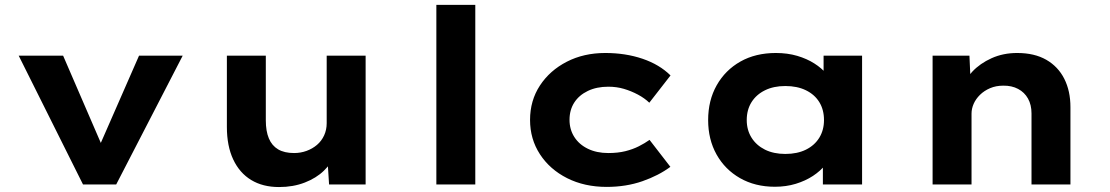

<svg xmlns="http://www.w3.org/2000/svg" viewBox="-20 -760 4572 791"><path d="M322 0 57 -530.7H240L416.9 -121.4L371.8 -117.5L552.8 -530.7H732.7L458.7 0Z M1129.6 10.6Q1062.7 10.6 1014.9 -18.4Q967.1 -47.3 940.9 -102.9Q914.7 -158.4 914.7 -237.3V-530.7H1075.1V-264Q1075.1 -219.8 1087.6 -189.9Q1100.1 -160 1125.8 -144.7Q1151.6 -129.5 1191.6 -129.5Q1218.6 -129.5 1243 -138.4Q1267.4 -147.3 1286 -163.2Q1304.6 -179 1315.3 -202.1Q1325.9 -225.2 1325.9 -252.6V-530.7H1486.3V0H1335.7L1328.8 -108.9L1358.3 -120.9Q1345.8 -87.3 1314.4 -56.8Q1283 -26.3 1235.5 -7.9Q1188 10.6 1129.6 10.6Z M1777.7 0V-740H1938.1V0Z M2479.4 10Q2387.9 10 2316.5 -26Q2245.1 -62 2204.4 -124.6Q2163.7 -187.1 2163.7 -265.9Q2163.7 -345.6 2204.4 -407.7Q2245.1 -469.7 2315.1 -505.7Q2385 -541.7 2473.6 -541.7Q2556.8 -541.7 2626.9 -518Q2696.9 -494.2 2742.4 -449.2L2655 -336.8Q2635.8 -355.5 2608.1 -370.3Q2580.3 -385.1 2550.1 -394Q2519.9 -402.8 2486.2 -402.8Q2437.9 -402.8 2401.6 -385.3Q2365.4 -367.9 2345.8 -337.4Q2326.3 -307 2326.3 -266.4Q2326.3 -226.5 2346.2 -195.5Q2366.1 -164.4 2402.2 -147Q2438.4 -129.5 2486.1 -129.5Q2525.2 -129.5 2556.1 -137.1Q2587 -144.8 2611.9 -157.4Q2636.7 -170 2656 -183.7L2741.8 -72.7Q2693.9 -37 2626.7 -13.5Q2559.4 10 2479.4 10Z M3172.5 9.4Q3091 9.4 3028.8 -26.1Q2966.7 -61.6 2932 -123.6Q2897.4 -185.6 2897.4 -265.3Q2897.4 -346.4 2932.7 -408.8Q2968 -471.2 3030.5 -506.5Q3092.9 -541.7 3176.5 -541.7Q3224.2 -541.7 3264.4 -529.9Q3304.5 -518 3335 -498.5Q3365.6 -479.1 3385.5 -454.9Q3405.3 -430.6 3410.4 -407.1L3373 -405.1V-530.7H3531.6V0H3370.1V-139.4L3404.2 -132.1Q3399.9 -106 3380 -80.8Q3360.1 -55.6 3329.1 -35.2Q3298.2 -14.9 3258.3 -2.7Q3218.4 9.4 3172.5 9.4ZM3215.3 -125.8Q3264.6 -125.8 3300.4 -143.5Q3336.2 -161.3 3355.5 -192.9Q3374.7 -224.5 3374.7 -265.3Q3374.7 -307.7 3355.5 -339.1Q3336.2 -370.5 3300.4 -388Q3264.6 -405.6 3215.3 -405.6Q3167.1 -405.6 3131.5 -388Q3095.9 -370.5 3076.1 -339.1Q3056.4 -307.7 3056.4 -265.3Q3056.4 -224.5 3076.1 -192.9Q3095.9 -161.3 3131.5 -143.5Q3167.1 -125.8 3215.3 -125.8Z M3822.1 0V-530.7H3973.9L3979.7 -400.7L3939.7 -389.7Q3953.3 -430.2 3985.4 -464.5Q4017.6 -498.9 4065.3 -520.3Q4113 -541.7 4170.5 -541.7Q4241.7 -541.7 4290.5 -513.7Q4339.3 -485.6 4364.7 -435.3Q4390 -385 4390 -318.6V0H4229.6V-292.8Q4229.6 -328.2 4215.1 -354Q4200.7 -379.7 4174.5 -393.6Q4148.3 -407.6 4113.3 -407.1Q4083.2 -407.1 4058.9 -396.7Q4034.6 -386.3 4017.3 -369.3Q4000.1 -352.3 3991.3 -332.3Q3982.5 -312.2 3982.5 -292V0H3902.8Q3868.5 0 3848.3 0Q3828.1 0 3822.1 0Z"/></svg>

Font: Lexend Giga
Style: Regular
Weight: 400
Designer: Bonnie Shaver-Troup, Thomas Jockin
Foundry: Lexend
Version: Version 1.007